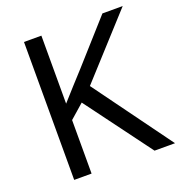

<svg xmlns="http://www.w3.org/2000/svg" viewBox="-129 -824 877 934"><g transform="rotate(-20 309.5 -357.0)"><path d="M619 0H513L260 -341L187 -277V0H97V-714H187V-362Q217 -396 248 -430Q279 -464 310 -498L503 -714H608L325 -403Z"/></g></svg>

Font: Noto Sans Mandaic
Style: Regular
Weight: 400
Designer: Monotype Design Team
Foundry: Monotype Imaging Inc.
Version: Version 2.002; ttfautohint (v1.8.4.7-5d5b)